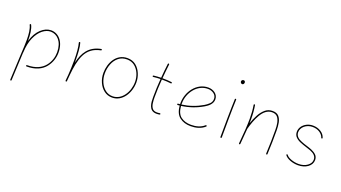

<svg xmlns="http://www.w3.org/2000/svg" viewBox="-70 -1378 4001 2254"><g transform="rotate(20 1930.5 -250.5)"><path d="M216.3 -7.3C216.3 -2 219.2 1 225.1 1C336.4 1 411.6 -37.1 457 -93.8C502.4 -149.9 522 -218.3 522 -277.3C522 -418 444.3 -497.1 353 -497.1C309.6 -497.1 267.6 -479 228 -442.9C188.5 -406.2 158.2 -354.5 138.2 -286.6V-294.4C138.2 -364.7 130.9 -432.6 107.9 -478C105.5 -483.4 101.6 -484.4 96.2 -481.9C90.8 -479.5 89.8 -475.6 92.3 -470.2C113.3 -429.2 120.6 -364.3 120.6 -294.4C120.6 -243.7 117.7 -186.5 113.8 -124L98.1 210.9C98.1 216.8 100.6 219.7 106 219.7C111.8 219.7 114.7 217.3 114.7 211.9L130.4 -123C130.4 -128.4 130.9 -132.8 131.3 -138.2C131.8 -139.2 132.3 -140.1 132.3 -141.6C135.3 -215.3 147.9 -277.3 170.4 -327.6C192.9 -377.9 220.7 -416 253.4 -441.9C286.1 -467.8 319.3 -480.5 353 -480.5C432.6 -480.5 505.4 -412.1 505.4 -277.3C505.4 -221.2 487.8 -157.2 444.8 -104.5C401.9 -51.8 331.1 -15.6 225.1 -15.6C219.2 -15.6 216.3 -12.7 216.3 -7.3Z M719.7 8.3H720.2C723.6 8.8 726.6 7.3 728 3.9L728.5 3.4V2.9L729 1C731.4 -22.9 733.9 -48.8 735.8 -76.7C745.1 -177.7 760.3 -267.6 794.9 -338.4C829.6 -408.7 887.2 -457.5 981.4 -475.6C987.3 -477.1 989.7 -480 988.3 -485.4C986.8 -491.2 983.9 -493.7 978.5 -492.2C832 -463.9 771.5 -364.7 742.2 -234.9V-259.8C742.2 -302.7 740.7 -343.3 737.8 -381.8C734.9 -420.4 729.5 -451.7 722.2 -476.6C720.2 -481.9 716.8 -483.9 711.4 -482.4C706.1 -480.5 704.1 -477.1 705.6 -471.7C712.4 -448.7 717.3 -418 720.7 -380.4C724.1 -342.8 725.6 -302.2 725.6 -259.8C725.6 -197.8 722.7 -132.8 718.8 -76.2C716.8 -52.2 714.4 -27.8 712.4 -2.4V-1V-0.5C711.9 3.4 713.4 5.9 716.8 7.3C717.3 7.3 717.3 7.3 717.3 7.8H717.8Z M1305.7 -497.1C1168.9 -497.1 1098.1 -366.2 1098.1 -237.3C1098.1 -195.8 1106 -157.2 1122.1 -121.1C1138.2 -84.5 1160.6 -55.2 1189.9 -32.7C1218.8 -10.3 1252.9 1 1292.5 1C1421.4 1 1500.5 -134.3 1500.5 -262.7C1500.5 -301.3 1493.2 -338.4 1478 -374C1462.9 -409.7 1441.4 -439.5 1412.6 -462.4C1383.8 -485.4 1348.1 -497.1 1305.7 -497.1ZM1305.7 -480.5C1343.3 -480.5 1375.5 -470.2 1402.3 -449.2C1455.1 -407.2 1483.9 -336.4 1483.9 -262.7C1483.9 -139.6 1407.7 -15.6 1292.5 -15.6C1257.3 -15.6 1226.6 -25.9 1200.2 -46.4C1147 -87.4 1115.7 -158.7 1115.7 -237.3C1115.7 -278.8 1123 -318.4 1137.7 -355.5C1151.9 -392.6 1173.3 -422.9 1201.7 -445.8C1230 -468.8 1264.6 -480.5 1305.7 -480.5Z M1893.6 -399.4C1894 -404.8 1891.6 -408.2 1886.2 -408.7C1852.1 -413.1 1814.9 -415 1774.4 -415H1771.5C1776.9 -474.1 1782.2 -533.7 1789.6 -592.8C1790 -598.1 1787.6 -601.6 1782.2 -602.1C1776.9 -602.5 1773.4 -600.1 1772.9 -594.7C1765.6 -534.7 1759.3 -475.1 1754.9 -415C1722.7 -414.6 1691.9 -412.1 1662.1 -408.7C1656.7 -408.2 1654.3 -404.8 1654.8 -399.4C1655.3 -394 1658.7 -391.6 1664.1 -392.1C1692.4 -395.5 1722.2 -397.9 1753.4 -398.4C1747.6 -324.2 1744.1 -249.5 1744.1 -173.3C1744.1 -104 1745.6 1 1847.7 1C1859.9 1 1872.6 0 1885.3 -2.4C1891.1 -3.9 1893.6 -6.8 1892.1 -12.2C1890.6 -18.1 1887.7 -20.5 1882.3 -19C1870.6 -16.6 1858.9 -15.6 1847.7 -15.6C1820.3 -15.6 1800.8 -23.4 1788.6 -39.6C1776.4 -55.7 1768.6 -75.7 1765.6 -100.1C1762.2 -124 1760.7 -148.4 1760.7 -173.3C1760.7 -249.5 1764.2 -324.2 1770 -398.4H1774.4C1813 -398.4 1849.6 -396.5 1884.3 -392.1C1889.6 -391.6 1893.1 -394 1893.6 -399.4Z M2448.2 -57.6C2452.6 -61 2452.6 -65.4 2448.7 -69.8C2445.3 -74.2 2440.9 -74.2 2436.5 -70.3C2392.1 -29.8 2333 -15.6 2271 -15.6C2220.7 -15.6 2178.7 -28.3 2145 -53.2C2111.3 -78.1 2092.3 -122.1 2087.4 -184.6C2182.1 -196.8 2270.5 -227.5 2352.5 -275.9C2388.2 -297.4 2439.9 -334 2439.9 -393.1C2439.9 -459.5 2377.9 -497.1 2316.4 -497.1C2170.9 -497.1 2069.8 -356 2069.8 -214.8C2069.8 -209.5 2069.8 -204.6 2070.3 -199.2C2062 -198.7 2054.2 -197.8 2045.9 -197.3C2040 -196.8 2037.6 -193.8 2038.1 -188.5C2038.6 -182.6 2041.5 -180.2 2046.9 -180.7C2055.2 -181.2 2063 -182.1 2071.3 -182.6C2076.7 -116.2 2098.1 -68.8 2135.3 -41C2171.9 -13.2 2217.3 1 2271 1C2335 1 2398.9 -13.2 2448.2 -57.6ZM2316.4 -480.5C2344.2 -480.5 2369.1 -472.7 2391.1 -457C2412.6 -440.9 2423.3 -419.9 2423.3 -393.1C2423.3 -368.7 2414.6 -348.1 2397.5 -331.5C2379.9 -314.9 2361.8 -301.3 2343.8 -290.5C2264.2 -243.2 2178.7 -213.4 2086.4 -201.2V-214.8C2086.4 -349.6 2183.1 -480.5 2316.4 -480.5Z M2649.9 -694.8C2649.9 -686.5 2657.7 -669.9 2673.8 -669.9C2687.5 -669.9 2696.8 -682.1 2696.8 -698.2C2696.8 -706.5 2690.4 -719.7 2676.3 -719.7C2660.2 -719.7 2649.9 -708 2649.9 -694.8ZM2662.6 -482.4C2656.7 -482.4 2653.8 -480 2653.8 -474.6C2648.9 -361.3 2646.5 -101.1 2646.5 0C2646.5 5.4 2649.4 8.3 2654.8 8.3C2660.6 8.3 2663.6 5.4 2663.6 0C2663.6 -101.1 2665.5 -361.3 2670.4 -473.6C2670.4 -479.5 2668 -482.4 2662.6 -482.4Z M2877.4 -4.9C2877 0.5 2879.4 3.9 2884.8 4.4C2890.1 4.9 2893.6 2.4 2894 -2.9C2901.4 -79.1 2906.2 -142.6 2910.2 -197.3L2910.6 -198.7C2926.8 -258.8 2950.2 -327.6 2983.4 -384.3C3016.6 -440.9 3060.5 -480 3119.1 -480C3148.9 -480 3171.4 -471.2 3186.5 -453.1C3216.3 -417.5 3224.1 -357.9 3224.1 -297.4C3224.1 -248 3223.6 -199.7 3223.1 -152.8C3222.2 -105.5 3220.2 -54.7 3217.8 -0.5C3217.8 5.4 3220.7 8.3 3226.1 8.3C3231.4 8.3 3234.4 5.9 3234.4 0.5C3236.8 -53.7 3238.8 -105 3239.7 -152.3C3240.2 -199.7 3240.7 -248 3240.7 -297.4C3240.7 -331.1 3237.8 -363.3 3231.9 -394C3225.6 -424.3 3213.9 -449.2 3196.8 -468.3C3179.2 -487.3 3153.3 -496.6 3119.1 -496.6C3083.5 -496.6 3052.2 -485.4 3026.4 -462.9C3000 -439.9 2977.5 -411.1 2959.5 -376.5C2940.9 -341.3 2925.3 -305.2 2913.1 -268.1C2913.6 -284.7 2914.1 -300.8 2914.1 -315.9C2914.1 -380.9 2909.7 -434.1 2900.4 -490.2C2899.9 -495.6 2896.5 -498 2890.1 -496.6C2884.8 -495.1 2882.8 -492.2 2883.8 -487.3C2893.1 -432.1 2897 -380.4 2897 -315.9C2897 -239.3 2890.6 -144 2877.4 -4.9Z M3772.5 -390.1C3777.8 -391.6 3779.8 -395 3777.8 -400.4C3768.6 -430.2 3750 -453.6 3721.2 -471.2C3692.4 -488.8 3659.7 -497.6 3623 -497.6C3595.2 -497.6 3569.8 -491.7 3546.4 -480C3499 -456.1 3468.3 -414.1 3468.3 -364.7C3468.3 -337.9 3476.6 -316.4 3493.2 -299.8C3509.8 -282.7 3530.3 -269.5 3554.7 -259.8C3579.1 -249.5 3602.5 -241.2 3625.5 -234.4C3646.5 -228 3668.5 -220.7 3690.4 -212.4C3734.4 -194.8 3767.6 -168.9 3767.6 -124.5C3767.6 -94.7 3753.4 -68.8 3724.6 -47.9C3695.8 -26.4 3659.2 -15.6 3613.8 -15.6C3555.7 -15.6 3483.9 -38.6 3460.4 -73.2C3457 -77.6 3453.1 -78.6 3448.7 -75.2C3444.3 -72.3 3443.8 -68.8 3446.8 -64.5C3474.1 -24.4 3548.3 1 3613.8 1C3709 1 3784.2 -51.3 3784.2 -124.5C3784.2 -150.4 3775.9 -171.4 3759.8 -187.5C3743.2 -203.6 3723.1 -216.3 3699.2 -226.1C3675.3 -235.4 3652.3 -243.7 3630.4 -250C3608.4 -256.3 3586.4 -264.2 3564 -273.4C3519 -291 3484.9 -318.4 3484.9 -364.7C3484.9 -426.8 3546.9 -481 3623 -481C3657.2 -481 3687 -473.1 3712.4 -457C3737.8 -440.9 3754.4 -420.4 3762.2 -395.5C3763.7 -390.6 3767.1 -388.7 3772.5 -390.1Z"/></g></svg>

Font: Mikhak Thin
Style: Regular
Weight: 100
Designer: Amin Abedi
Version: Version 3.2